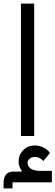

<svg xmlns="http://www.w3.org/2000/svg" viewBox="-42 -760 310 1073"><path d="M28 259V293H-22V260Q-22 236 -10 217.5Q2 199 33 199H79L80 195Q72 185 67 171.5Q62 158 62 144Q62 105 88 79Q114 53 154 53Q177 53 201 64.5Q225 76 237 95L200 140Q180 117 154 117Q136 117 124 126.5Q112 136 112 150Q112 171 131 183Q150 195 184 195H248V259ZM75 -740H149V0H75Z"/></svg>

Font: IBM Plex Sans Arabic
Style: Regular
Weight: 400
Designer: Mike Abbink, Paul van der Laan, Pieter van Rosmalen, Wael Morcos, Khajak Apelian
Foundry: Bold Monday
Version: Version 1.005